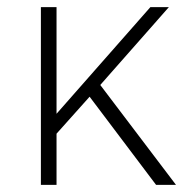

<svg xmlns="http://www.w3.org/2000/svg" viewBox="-20 -520 550 540"><path d="M95 -500H139V-200L403 -500H455L262 -281L475 0H419L232 -248L139 -144V0H95Z"/></svg>

Font: PT Root UI Light
Style: Regular
Weight: 300
Designer: Vitaly Kuzmin
Foundry: ParaType Ltd.
Version: Version 2.000G